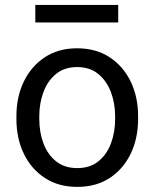

<svg xmlns="http://www.w3.org/2000/svg" viewBox="-20 -729 610 759"><path d="M44.9 -258.3V-269.5Q44.9 -346.2 74.2 -406.7Q103.5 -467.3 157.2 -502.7Q210.9 -538.1 284.7 -538.1Q359.4 -538.1 413.3 -502.7Q467.3 -467.3 496.6 -406.7Q525.9 -346.2 525.9 -269.5V-258.3Q525.9 -182.1 496.6 -121.3Q467.3 -60.5 413.6 -25.4Q359.9 9.8 285.6 9.8Q211.4 9.8 157.5 -25.4Q103.5 -60.5 74.2 -121.3Q44.9 -182.1 44.9 -258.3ZM135.3 -269.5V-258.3Q135.3 -206.1 151.9 -161.9Q168.5 -117.7 201.9 -91.1Q235.4 -64.5 285.6 -64.5Q335.4 -64.5 368.7 -91.1Q401.9 -117.7 418.5 -161.9Q435.1 -206.1 435.1 -258.3V-269.5Q435.1 -321.3 418.2 -365.5Q401.4 -409.7 368.2 -436.8Q335 -463.9 284.7 -463.9Q234.9 -463.9 201.7 -436.8Q168.5 -409.7 151.9 -365.5Q135.3 -321.3 135.3 -269.5ZM447.3 -709.5V-640.1H119.6V-709.5Z"/></svg>

Font: Vazirmatn FD
Style: Regular
Weight: 400
Designer: Saber Rastikerdar
Foundry: Saber Rastikerdar
Version: Version 33.001